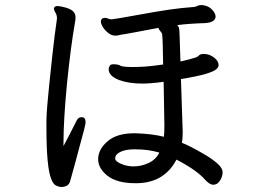

<svg xmlns="http://www.w3.org/2000/svg" viewBox="-20 -732 1040 765"><path d="M708 -205Q708 -183 705 -163Q736 -151 791 -119Q821 -102 844 -82.5Q867 -63 867 -45Q867 -34 860 -18Q856 -10 848.5 -3Q841 4 829 4Q816 4 799 -14Q780 -36 748.5 -57.5Q717 -79 683 -96Q661 -53 623 -28.5Q585 -4 529 -2Q525 -2 520 -2Q446 -2 408.5 -31.5Q371 -61 371 -98V-99Q372 -138 409 -169.5Q446 -201 515 -201H520Q587 -199 633 -187Q635 -203 635 -232L632 -406Q580 -399 547 -399Q494 -399 455 -413Q413 -429 413 -456Q413 -463 417 -469Q419 -476 433 -476Q441 -476 448.5 -474.5Q456 -473 460 -470Q471 -465 509 -465Q528 -465 555 -466.5Q582 -468 630 -475Q629 -514 628.5 -547Q628 -580 626 -596Q625 -601 619 -607.5Q613 -614 611 -621Q491 -598 476.5 -596Q462 -594 454.5 -592Q447 -590 439 -590Q425 -590 411.5 -600.5Q398 -611 390 -624Q382 -637 382 -646.5Q382 -656 391 -660H392H393Q396 -661 399.5 -661Q403 -661 410.5 -658Q418 -655 424 -655H426Q450 -658 529 -672.5Q608 -687 657 -694Q706 -701 750 -704Q758 -704 765.5 -708Q773 -712 784 -712Q784 -712 790 -711H791Q809 -708 821 -697.5Q833 -687 838 -673V-672L839 -667Q839 -643 798 -640Q733 -638 686 -632Q695 -625 695 -604Q695 -597 696.5 -563.5Q698 -530 699 -487Q735 -495 760 -503Q768 -506 772.5 -511Q777 -516 788 -517H792Q812 -517 829 -505.5Q846 -494 850 -480V-479Q851 -474 851 -473Q851 -464 841 -455.5Q831 -447 799.5 -437.5Q768 -428 701 -417Q702 -383 707 -236ZM321 -244Q321 -239 315 -215Q292 -127 276.5 -71.5Q261 -16 260 -12Q256 3 246 8Q236 13 225.5 13Q215 13 203.5 7.5Q192 2 184 -19Q165 -66 165 -222V-255Q166 -298 176 -393Q190 -529 197.5 -588Q205 -647 206 -650.5Q207 -654 207 -659Q207 -672 201 -681.5Q195 -691 195 -697V-699Q197 -708 210 -708Q223 -707 241 -702Q259 -697 270 -688Q281 -679 281 -662Q281 -652 279 -644Q262 -548 247 -400Q233 -253 233 -166V-150Q253 -187 284 -249Q291 -265 304 -265H308Q321 -264 321 -244ZM512 -69Q543 -69 572 -82.5Q601 -96 615 -124Q591 -131 567.5 -134Q544 -137 518 -137H514Q481 -137 460 -127Q439 -117 439 -101V-100Q439 -90 460.5 -80Q482 -70 509 -69Z"/></svg>

Font: Moon Stars Kai HW
Style: Bold
Weight: 700
Designer: GuiWonder
Version: Version 1.101